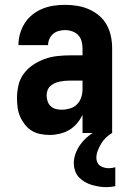

<svg xmlns="http://www.w3.org/2000/svg" viewBox="-20 -548 540 791"><path d="M184 8Q165 8 145.5 4Q126 0 110 -10Q94 -20 82 -35.5Q70 -51 62.5 -68.5Q55 -86 52.5 -105.5Q50 -125 50 -144Q50 -170 56 -196.5Q62 -223 78 -244.5Q94 -266 116.5 -281Q139 -296 164 -305Q189 -314 216 -317Q243 -320 269 -320H320V-349Q320 -364 316 -378.5Q312 -393 302 -403.5Q292 -414 277.5 -419Q263 -424 248 -424Q235 -424 222 -420.5Q209 -417 199 -408.5Q189 -400 183.5 -387.5Q178 -375 178 -362H56Q56 -386 62.5 -409Q69 -432 82 -452.5Q95 -473 114 -488Q133 -503 155 -512Q177 -521 200.5 -524.5Q224 -528 248 -528Q273 -528 298 -524Q323 -520 346 -510Q369 -500 388.5 -483.5Q408 -467 420 -445Q432 -423 437 -398.5Q442 -374 442 -349V0H320V-75Q311 -56 297 -39.5Q283 -23 265 -12.5Q247 -2 226 3Q205 8 184 8ZM234 -96Q251 -96 268 -101Q285 -106 297 -118Q309 -130 314.5 -146.5Q320 -163 320 -180V-216H269Q258 -216 247.5 -215Q237 -214 226.5 -212Q216 -210 206 -205.5Q196 -201 188 -194Q180 -187 176 -176.5Q172 -166 172 -155Q172 -143 176 -131Q180 -119 189 -110.5Q198 -102 210 -99Q222 -96 234 -96ZM418 223Q403 223 387.5 220.5Q372 218 357 213.5Q342 209 328.5 201Q315 193 304.5 181.5Q294 170 289 155Q284 140 284 125Q284 105 291 85.5Q298 66 309.5 49.5Q321 33 336 19.5Q351 6 368 -4.5Q385 -15 403.5 -22.5Q422 -30 442 -34V0Q428 8 416.5 19Q405 30 397 43.5Q389 57 383 72Q377 87 377 103Q377 112 381 121Q385 130 392.5 135Q400 140 409.5 142.5Q419 145 428 145Q435 145 441.5 144Q448 143 455 141V219Q446 221 436.5 222Q427 223 418 223Z"/></svg>

Font: Iosevka Curly Extrabold
Style: Regular
Weight: 800
Monospace: yes
Designer: Belleve Invis
Foundry: Belleve Invis
Version: Version 22.1.2; ttfautohint (v1.8.4)